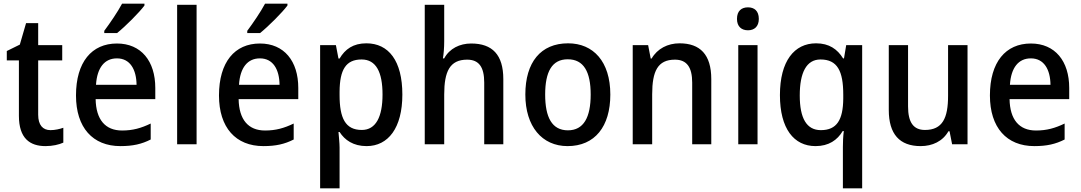

<svg xmlns="http://www.w3.org/2000/svg" viewBox="-20 -786 5890 1046"><path d="M255 -77C213 -77 188 -105 188 -161V-457H319V-540H188V-660H122L88 -543L17 -508V-457H83V-155C83 -32 143 10 228 10C266 10 301 2 325 -9V-90C306 -83 279 -77 255 -77Z M767 -756V-766H645C621 -721 580 -661 548 -618V-606H618C664 -643 739 -718 767 -756ZM617 -549C480 -549 394 -448 394 -266C394 -91 485 10 636 10C704 10 752 -1 801 -26V-113C749 -88 704 -75 645 -75C553 -75 503 -135 501 -246H826V-307C826 -453 749 -549 617 -549ZM617 -468C689 -468 723 -407 724 -324H503C509 -418 550 -468 617 -468Z M1051 0V-760H945V0Z M1546 -756V-766H1424C1400 -721 1359 -661 1327 -618V-606H1397C1443 -643 1518 -718 1546 -756ZM1396 -549C1259 -549 1173 -448 1173 -266C1173 -91 1264 10 1415 10C1483 10 1531 -1 1580 -26V-113C1528 -88 1483 -75 1424 -75C1332 -75 1282 -135 1280 -246H1605V-307C1605 -453 1528 -549 1396 -549ZM1396 -468C1468 -468 1502 -407 1503 -324H1282C1288 -418 1329 -468 1396 -468Z M1976 -550C1904 -550 1860 -518 1830 -467H1824L1810 -540H1724V240H1830V18C1830 -7 1826 -41 1824 -67H1830C1858 -23 1905 10 1977 10C2095 10 2172 -89 2172 -271C2172 -455 2097 -550 1976 -550ZM1950 -462C2029 -462 2064 -393 2064 -271C2064 -150 2028 -78 1951 -78C1861 -78 1830 -143 1830 -268V-287C1831 -406 1864 -462 1950 -462Z M2400 -561V-760H2294V0H2400V-271C2400 -396 2430 -461 2525 -461C2589 -461 2618 -421 2618 -336V0H2722V-355C2722 -488 2662 -549 2547 -549C2485 -549 2429 -522 2400 -468H2393C2397 -492 2400 -525 2400 -561Z M3305 -271C3305 -451 3212 -550 3075 -550C2926 -550 2842 -447 2842 -271C2842 -97 2933 10 3072 10C3221 10 3305 -97 3305 -271ZM2950 -271C2950 -395 2987 -463 3073 -463C3160 -463 3198 -395 3198 -271C3198 -147 3160 -76 3074 -76C2987 -76 2950 -147 2950 -271Z M3682 -550C3618 -550 3561 -521 3530 -467H3525L3511 -540H3427V0H3533V-272C3533 -398 3563 -461 3657 -461C3722 -461 3751 -419 3751 -336V0H3855V-355C3855 -489 3794 -550 3682 -550Z M4055 -746C4020 -746 3995 -727 3995 -683C3995 -641 4020 -621 4055 -621C4089 -621 4114 -641 4114 -683C4114 -727 4089 -746 4055 -746ZM4107 -540H4002V0H4107Z M4572 15V240H4677V-540H4590L4578 -468H4573C4542 -518 4497 -550 4426 -550C4307 -550 4229 -453 4229 -268C4229 -85 4305 10 4423 10C4495 10 4542 -23 4571 -72H4577C4573 -42 4572 -9 4572 15ZM4452 -77C4374 -77 4337 -142 4337 -266C4337 -390 4373 -462 4450 -462C4542 -462 4574 -399 4574 -270V-249C4573 -133 4539 -77 4452 -77Z M5251 -540H5145V-264C5145 -143 5115 -78 5019 -78C4956 -78 4927 -120 4927 -206V-540H4822V-187C4822 -55 4881 10 4996 10C5059 10 5116 -16 5147 -71H5153L5167 0H5251Z M5596 -549C5459 -549 5373 -448 5373 -266C5373 -91 5464 10 5615 10C5683 10 5731 -1 5780 -26V-113C5728 -88 5683 -75 5624 -75C5532 -75 5482 -135 5480 -246H5805V-307C5805 -453 5728 -549 5596 -549ZM5596 -468C5668 -468 5702 -407 5703 -324H5482C5488 -418 5529 -468 5596 -468Z"/></svg>

Font: Noto Sans Bengali SemiCondensed Medium
Style: Regular
Weight: 500
Width: 4
Designer: Joana Ranito - Universal Thirst; Jelle Bosma - Monotype Design Team
Foundry: Universal Thirst ehf.
Version: Version 3.000